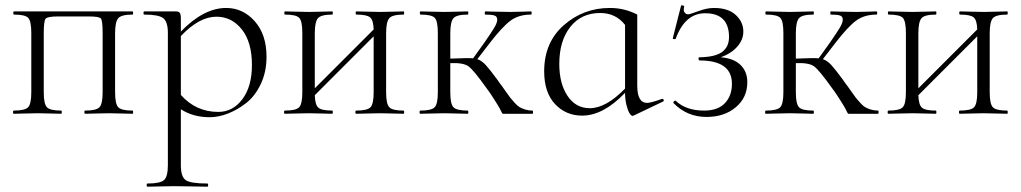

<svg xmlns="http://www.w3.org/2000/svg" viewBox="-20 -429 3849 724"><path d="M480 -12Q482 -12 482 -6Q482 0 480 0Q468 0 438 -1Q408 -2 392 -2Q374 -2 343 -1Q312 0 301 0Q298 0 298 -6Q298 -12 301 -12Q343 -12 355 -24.5Q367 -37 367 -81V-305Q367 -351 360.5 -359Q354 -367 315 -367H199Q159 -367 152 -358.5Q145 -350 145 -303V-81Q145 -37 157 -24.5Q169 -12 211 -12Q213 -12 213 -6Q213 0 211 0Q199 0 169 -1Q139 -2 123 -2Q106 -2 74.5 -1Q43 0 32 0Q29 0 29 -6Q29 -12 32 -12Q74 -12 86 -24.5Q98 -37 98 -81V-305Q98 -349 86.5 -361.5Q75 -374 33 -374Q30 -374 30 -380Q30 -386 33 -386H480Q482 -386 482 -380Q482 -374 480 -374Q438 -374 426 -360.5Q414 -347 414 -303V-81Q414 -37 426 -24.5Q438 -12 480 -12Z M833 -399Q896 -399 940.5 -349Q985 -299 985 -215Q985 -158 963.5 -112.5Q942 -67 909 -41Q876 -15 840 -1Q804 13 771 13Q708 13 662 -17V194Q662 237 680 250Q698 263 762 263Q765 263 765 269Q765 275 762 275Q746 275 704 274Q662 273 637 273Q617 273 582 274Q547 275 536 275Q533 275 533 269Q533 263 536 263Q584 263 598.5 250Q613 237 613 194V-305Q613 -347 595.5 -360.5Q578 -374 524 -374Q521 -374 521 -380Q521 -386 524 -386H643Q654 -386 658 -380.5Q662 -375 662 -359V-310Q748 -399 833 -399ZM803 -7Q858 -7 894 -55Q930 -103 930 -184Q930 -270 892 -318Q854 -366 796 -366Q731 -366 662 -293V-71Q719 -7 803 -7Z M1502 -12Q1504 -12 1504 -6Q1504 0 1502 0Q1490 0 1460 -1Q1430 -2 1414 -2Q1396 -2 1365 -1Q1334 0 1323 0Q1320 0 1320 -6Q1320 -12 1323 -12Q1365 -12 1377 -24.5Q1389 -37 1389 -81V-292L1167 -70Q1168 -34 1180.5 -23Q1193 -12 1233 -12Q1235 -12 1235 -6Q1235 0 1233 0Q1221 0 1191 -1Q1161 -2 1145 -2Q1128 -2 1096.5 -1Q1065 0 1054 0Q1051 0 1051 -6Q1051 -12 1054 -12Q1096 -12 1108 -24.5Q1120 -37 1120 -81V-305Q1120 -349 1108.5 -361.5Q1097 -374 1055 -374Q1052 -374 1052 -380Q1052 -386 1055 -386Q1066 -386 1096.5 -385Q1127 -384 1145 -384Q1161 -384 1191.5 -385Q1222 -386 1233 -386Q1235 -386 1235 -380Q1235 -374 1233 -374Q1191 -374 1179 -360.5Q1167 -347 1167 -303V-96L1389 -318Q1388 -353 1375.5 -363.5Q1363 -374 1324 -374Q1321 -374 1321 -380Q1321 -386 1324 -386Q1335 -386 1365.5 -385Q1396 -384 1414 -384Q1430 -384 1460.5 -385Q1491 -386 1502 -386Q1504 -386 1504 -380Q1504 -374 1502 -374Q1460 -374 1448 -360.5Q1436 -347 1436 -303V-81Q1436 -37 1448 -24.5Q1460 -12 1502 -12Z M1988 -12Q1990 -12 1990 -6Q1990 0 1988 0H1880Q1878 0 1877 0Q1876 0 1875 -0.5Q1874 -1 1873 -3Q1872 -5 1871 -7Q1870 -9 1868 -13Q1866 -17 1863.5 -21.5Q1861 -26 1856.5 -33.5Q1852 -41 1846.5 -49.5Q1841 -58 1833 -70.5Q1825 -83 1815 -96Q1766 -165 1746.5 -179Q1727 -193 1678 -191V-81Q1678 -37 1690 -24.5Q1702 -12 1744 -12Q1746 -12 1746 -6Q1746 0 1744 0Q1732 0 1702 -1Q1672 -2 1656 -2Q1639 -2 1607.5 -1Q1576 0 1565 0Q1562 0 1562 -6Q1562 -12 1565 -12Q1607 -12 1619 -24.5Q1631 -37 1631 -81V-305Q1631 -349 1619.5 -361.5Q1608 -374 1566 -374Q1563 -374 1563 -380Q1563 -386 1566 -386Q1577 -386 1607.5 -385Q1638 -384 1656 -384Q1672 -384 1702.5 -385Q1733 -386 1744 -386Q1746 -386 1746 -380Q1746 -374 1744 -374Q1702 -374 1690 -360.5Q1678 -347 1678 -303V-208Q1749 -211 1764 -209L1807 -269Q1832 -305 1843.5 -324Q1855 -343 1855 -355Q1855 -367 1844.5 -370.5Q1834 -374 1810 -374Q1808 -374 1808 -380Q1808 -386 1810 -386Q1823 -386 1849 -385Q1875 -384 1905 -384Q1926 -384 1950 -385Q1974 -386 1982 -386Q1985 -386 1985 -380Q1985 -374 1982 -374Q1936 -374 1905 -351Q1874 -328 1827 -267L1780 -206Q1797 -200 1812 -183.5Q1827 -167 1855 -129Q1861 -120 1864 -116Q1872 -106 1885.5 -86.5Q1899 -67 1904.5 -60Q1910 -53 1921 -41Q1932 -29 1940 -24.5Q1948 -20 1960.5 -16Q1973 -12 1988 -12Z M2476 -56Q2479 -57 2481 -55Q2483 -53 2483 -50Q2483 -47 2480 -46L2369 7Q2367 8 2365 8Q2360 8 2353.5 -2.5Q2347 -13 2342 -34Q2337 -55 2337 -79Q2255 7 2175 7Q2114 7 2073 -36.5Q2032 -80 2032 -160Q2032 -269 2106 -334Q2180 -399 2280 -399Q2335 -399 2383 -374V-106Q2383 -41 2420 -41Q2434 -41 2476 -56ZM2204 -21Q2265 -21 2337 -95V-335Q2302 -380 2243 -380Q2172 -380 2130.5 -327.5Q2089 -275 2089 -188Q2089 -114 2120 -67.5Q2151 -21 2204 -21Z M2698 -213Q2747 -209 2772.5 -184Q2798 -159 2798 -119Q2798 -61 2754.5 -24.5Q2711 12 2644 12Q2571 12 2520 -40Q2517 -44 2523 -48Q2527 -51 2529 -48Q2568 -12 2635 -12Q2687 -12 2713.5 -40Q2740 -68 2740 -113Q2740 -201 2618 -201Q2615 -201 2614 -207Q2613 -213 2618 -213Q2678 -214 2703.5 -233.5Q2729 -253 2729 -289Q2729 -379 2639 -379Q2563 -379 2528 -283Q2527 -280 2519 -282Q2516 -283 2517 -285L2548 -407Q2548 -409 2551.5 -409Q2555 -409 2557.5 -407.5Q2560 -406 2560 -405Q2556 -389 2561.5 -382Q2567 -375 2575 -375Q2581 -375 2613.5 -387Q2646 -399 2672 -399Q2726 -399 2754.5 -372.5Q2783 -346 2783 -310Q2783 -279 2760 -253Q2737 -227 2698 -213Z M3291 -12Q3293 -12 3293 -6Q3293 0 3291 0H3183Q3181 0 3180 0Q3179 0 3178 -0.5Q3177 -1 3176 -3Q3175 -5 3174 -7Q3173 -9 3171 -13Q3169 -17 3166.5 -21.5Q3164 -26 3159.5 -33.5Q3155 -41 3149.5 -49.5Q3144 -58 3136 -70.5Q3128 -83 3118 -96Q3069 -165 3049.5 -179Q3030 -193 2981 -191V-81Q2981 -37 2993 -24.5Q3005 -12 3047 -12Q3049 -12 3049 -6Q3049 0 3047 0Q3035 0 3005 -1Q2975 -2 2959 -2Q2942 -2 2910.5 -1Q2879 0 2868 0Q2865 0 2865 -6Q2865 -12 2868 -12Q2910 -12 2922 -24.5Q2934 -37 2934 -81V-305Q2934 -349 2922.5 -361.5Q2911 -374 2869 -374Q2866 -374 2866 -380Q2866 -386 2869 -386Q2880 -386 2910.5 -385Q2941 -384 2959 -384Q2975 -384 3005.5 -385Q3036 -386 3047 -386Q3049 -386 3049 -380Q3049 -374 3047 -374Q3005 -374 2993 -360.5Q2981 -347 2981 -303V-208Q3052 -211 3067 -209L3110 -269Q3135 -305 3146.5 -324Q3158 -343 3158 -355Q3158 -367 3147.5 -370.5Q3137 -374 3113 -374Q3111 -374 3111 -380Q3111 -386 3113 -386Q3126 -386 3152 -385Q3178 -384 3208 -384Q3229 -384 3253 -385Q3277 -386 3285 -386Q3288 -386 3288 -380Q3288 -374 3285 -374Q3239 -374 3208 -351Q3177 -328 3130 -267L3083 -206Q3100 -200 3115 -183.5Q3130 -167 3158 -129Q3164 -120 3167 -116Q3175 -106 3188.5 -86.5Q3202 -67 3207.5 -60Q3213 -53 3224 -41Q3235 -29 3243 -24.5Q3251 -20 3263.5 -16Q3276 -12 3291 -12Z M3778 -12Q3780 -12 3780 -6Q3780 0 3778 0Q3766 0 3736 -1Q3706 -2 3690 -2Q3672 -2 3641 -1Q3610 0 3599 0Q3596 0 3596 -6Q3596 -12 3599 -12Q3641 -12 3653 -24.5Q3665 -37 3665 -81V-292L3443 -70Q3444 -34 3456.5 -23Q3469 -12 3509 -12Q3511 -12 3511 -6Q3511 0 3509 0Q3497 0 3467 -1Q3437 -2 3421 -2Q3404 -2 3372.5 -1Q3341 0 3330 0Q3327 0 3327 -6Q3327 -12 3330 -12Q3372 -12 3384 -24.5Q3396 -37 3396 -81V-305Q3396 -349 3384.5 -361.5Q3373 -374 3331 -374Q3328 -374 3328 -380Q3328 -386 3331 -386Q3342 -386 3372.5 -385Q3403 -384 3421 -384Q3437 -384 3467.5 -385Q3498 -386 3509 -386Q3511 -386 3511 -380Q3511 -374 3509 -374Q3467 -374 3455 -360.5Q3443 -347 3443 -303V-96L3665 -318Q3664 -353 3651.5 -363.5Q3639 -374 3600 -374Q3597 -374 3597 -380Q3597 -386 3600 -386Q3611 -386 3641.5 -385Q3672 -384 3690 -384Q3706 -384 3736.5 -385Q3767 -386 3778 -386Q3780 -386 3780 -380Q3780 -374 3778 -374Q3736 -374 3724 -360.5Q3712 -347 3712 -303V-81Q3712 -37 3724 -24.5Q3736 -12 3778 -12Z"/></svg>

Font: t
Style: Regular
Weight: 300
Designer: Christian Thalmann (Catharsis Fonts)
Version: Version 1.000;PS 002.000;hotconv 1.0.88;makeotf.lib2.5.64775